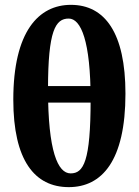

<svg xmlns="http://www.w3.org/2000/svg" viewBox="-20 -746 564 781"><path d="M259.9 15.2C394.3 15.2 490.3 -91.7 490.3 -365C490.3 -612.2 406.7 -726.3 268.5 -726.3C137.6 -726.3 34.1 -618.6 34.1 -340.5C34.1 -93.1 121.4 15.2 259.9 15.2ZM267.3 -40.7C215.1 -40.7 175.3 -130.6 175.3 -383.3C175.3 -621.7 205.5 -670.5 259.5 -670.5C309.2 -670.5 348.6 -579.6 348.6 -340.9C348.6 -89.1 319.9 -40.7 267.3 -40.7ZM88.8 -328.7H437.6V-395.9H88.8V-328.7Z"/></svg>

Font: Source Serif Variable
Style: Regular
Weight: 389
Designer: Frank Grießhammer
Foundry: Adobe Systems Incorporated
Version: Version 3.001;hotconv 1.0.111;makeotfexe 2.5.65597